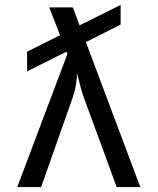

<svg xmlns="http://www.w3.org/2000/svg" viewBox="-20 -760 640 780"><path d="M50 0 254 -541 250 -550 90 -470V-550L224 -617L180 -730H276L303 -657L470 -740V-660L329 -589L550 0H454L323 -357Q310 -392 304 -419Q298 -446 293 -461Q293 -446 289 -419Q285 -392 273 -357L147 0Z"/></svg>

Font: JetBrainsMono NF
Style: Regular
Weight: 400
Designer: Philipp Nurullin, Konstantin Bulenkov
Foundry: JetBrains
Version: Version 2.251; ttfautohint (v1.8.3);Nerd Fonts 2.2.2